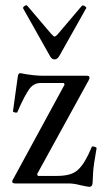

<svg xmlns="http://www.w3.org/2000/svg" viewBox="-20 -707 403 740"><path d="M324 13Q321 13 313 11.5Q305 10 291 7Q276 3 264.5 1.5Q253 0 244 0H39Q27 0 27 -7Q27 -12 31 -17L229 -381L226 -387H136Q110 -387 93 -364Q85 -353 73 -330.5Q61 -308 47 -275Q47 -273 42.5 -273Q38 -273 34 -274.5Q30 -276 30 -278L48 -408Q49 -416 51 -420.5Q53 -425 59 -425Q83 -420 106 -417.5Q129 -415 147 -415H314Q325 -415 325 -408Q325 -404 322 -398L123 -36L126 -29H199Q227 -29 247 -34.5Q267 -40 281 -53Q295 -66 307.5 -87Q320 -108 333 -139Q334 -143 339 -142.5Q344 -142 348.5 -140Q353 -138 352 -134Q341 -74 339 -44Q337 -14 337 -5Q337 13 324 13ZM190 -478Q179 -478 172 -492L69 -675Q68 -678 71 -681Q74 -684 78.5 -686Q83 -688 85 -685L176 -578Q187 -566 190 -566Q195 -566 205 -578L295 -684Q298 -687 302.5 -685.5Q307 -684 310.5 -680.5Q314 -677 312 -675L209 -492Q205 -485 200.5 -481.5Q196 -478 190 -478Z"/></svg>

Font: Junicode VF
Style: Regular
Weight: 400
Designer: Peter S. Baker
Version: Version 2.213